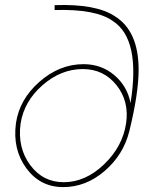

<svg xmlns="http://www.w3.org/2000/svg" viewBox="-20 -754 618 784"><path d="M238 10Q144 10 87.5 -67Q31 -144 45 -250Q59 -348 141 -420Q223 -492 321 -492Q394 -492 447 -447Q500 -402 513 -333Q555 -594 441 -668Q372 -718 203 -713V-733Q373 -739 450 -687Q546 -627 546 -469Q546 -373 508 -218Q484 -122 407.5 -56Q331 10 238 10ZM240 -10Q329 -10 405 -83Q481 -156 495 -251Q508 -341 455.5 -406.5Q403 -472 318 -472Q229 -472 153.5 -406Q78 -340 64 -249Q51 -151 103 -80.5Q155 -10 240 -10Z"/></svg>

Font: Raleway-v4020 Thin
Style: Italic
Weight: 250
Italic angle: -12°
Designer: Matt McInerney, Pablo Impallari, Rodrigo Fuenzalida
Foundry: Matt McInerney, Pablo Impallari, Rodrigo Fuenzalida
Version: Version 4.020;PS 004.020;hotconv 1.0.88;makeotf.lib2.5.64775